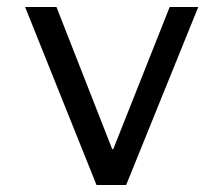

<svg xmlns="http://www.w3.org/2000/svg" viewBox="-20 -531 640 551"><path d="M257 0 52 -511H142L302 -103H305L467 -511H549L342 0Z"/></svg>

Font: Chivo Mono Light
Style: Regular
Weight: 300
Monospace: yes
Designer: Hector Gatti
Foundry: Omnibus-Type
Version: Version 1.008